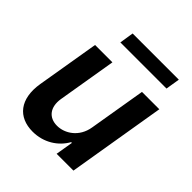

<svg xmlns="http://www.w3.org/2000/svg" viewBox="-199 -863 1006 1006"><g transform="rotate(45 304.0 -360.0)"><path d="M406.2 -229.4C392.8 -146.3 326.7 -105.1 269.9 -105.1C208.5 -105.1 174.7 -148.8 185.4 -218L240.1 -545.5H111.5L53.3 -198.2C31.6 -67.1 93.8 7.1 201 7.1C282.7 7.1 348.7 -35.9 382.8 -96.9H388.5L372.2 0H496.8L587.7 -545.5H459.2ZM195.7 -648.8H537.6L550.4 -727.3H208.1Z"/></g></svg>

Font: Margiela Sans Semi Bold
Style: Italic
Weight: 600
Italic angle: -9.39999°
Designer: Stefan Endress, Andreas Faust
Version: Version 1.100;FEAKit 1.0